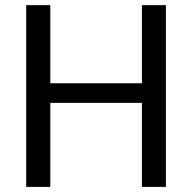

<svg xmlns="http://www.w3.org/2000/svg" viewBox="-20 -731 753 751"><path d="M176.8 -710.9V-405.3H535.2V-710.9H628.9V0H535.2V-328.6H176.8V0H82.5V-710.9Z"/></svg>

Font: Vazirmatn FD
Style: Regular
Weight: 400
Designer: Saber Rastikerdar
Foundry: Saber Rastikerdar
Version: Version 33.001